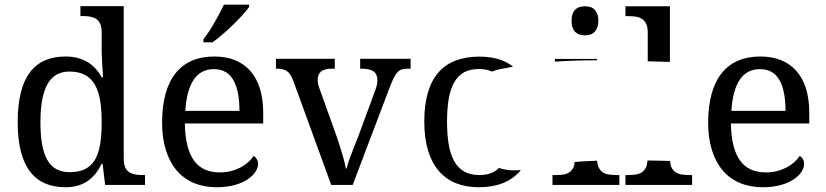

<svg xmlns="http://www.w3.org/2000/svg" viewBox="-20 -786 3510 816"><path d="M505.9 -109.9V-759.8H321.8V-717.8H330.1C373.5 -717.8 412.1 -710 412.1 -649.9V-567.9C412.1 -562 412.6 -553.2 413.1 -541C413.6 -528.8 414.6 -516.1 415 -503.9L418 -458H412.1C385.3 -506.8 338.4 -545.9 258.8 -545.9C127 -545.9 55.2 -460.9 55.2 -267.1C55.2 -75.7 127 9.8 258.8 9.8C336.4 9.8 382.3 -29.3 412.1 -89.8H416L426.8 0H596.2V-42H587.9C544.4 -42 505.9 -49.8 505.9 -109.9ZM151.9 -266.1C151.9 -335.9 160.6 -389.6 180.7 -426.3C200.2 -462.9 231.4 -481.9 274.9 -481.9C381.3 -481.9 412.1 -403.8 412.1 -267.1C412.1 -194.8 404.3 -141.6 383.3 -106.4C361.8 -71.3 328.1 -54.2 275.9 -54.2C187.5 -54.2 151.9 -124 151.9 -266.1Z M888.7 -492.2C929.2 -492.2 956.1 -474.6 973.1 -443.4C990.2 -412.1 997.6 -367.7 997.6 -314.9H767.6C774.9 -430.7 814.5 -492.2 888.7 -492.2ZM668.9 -264.2C668.9 -177.7 690.9 -108.9 730.5 -62C770 -15.1 828.6 9.8 900.9 9.8C1020.5 9.8 1076.7 -48.8 1076.7 -88.9C1076.7 -106 1066.9 -119.1 1057.6 -123C1034.2 -86.4 981.4 -53.2 914.6 -53.2C819.8 -53.2 768.1 -114.7 765.6 -261.2H1098.6V-307.1C1098.6 -464.8 1019.5 -545.9 890.6 -545.9C748.5 -545.9 668.9 -451.2 668.9 -264.2ZM844.7 -606H882.8C934.6 -641.6 1012.2 -718.8 1038.6 -755.9V-766.1H931.6C911.1 -722.7 875 -657.2 844.7 -619.1Z M1152.8 -494.1H1155.8C1194.8 -494.1 1211.4 -482.9 1227.1 -440.9L1387.7 0H1479L1636.7 -416C1661.6 -480.5 1674.3 -494.1 1712.9 -494.1H1725.1V-536.1H1510.7V-494.1H1518.1C1562.5 -494.1 1584 -479.5 1584 -444.8C1584 -433.6 1581.1 -418 1574.7 -401.9L1502.9 -207C1485.8 -162.1 1461.9 -107.9 1453.1 -69.8H1449.7C1444.8 -103 1421.9 -175.3 1405.8 -220.2L1337.9 -409.2C1332.5 -424.3 1330.1 -434.6 1330.1 -445.8C1330.1 -479 1349.6 -494.1 1390.1 -494.1H1402.8V-536.1H1152.8Z M2100.6 -72.3C2094.7 -66.4 2087.9 -61 2080.6 -56.6C2063.5 -46.9 2042.5 -42 2017.1 -42C1992.2 -42 1970.7 -46.9 1953.6 -56.6C1936 -66.4 1921.9 -80.6 1911.1 -99.6C1900.4 -118.7 1892.1 -142.6 1887.2 -170.9C1882.3 -199.2 1879.9 -231.9 1879.9 -269C1879.9 -306.2 1882.3 -338.4 1887.2 -366.7C1892.1 -394.5 1899.9 -418 1910.6 -436.5C1921.4 -455.1 1935.5 -469.2 1952.6 -479C1970.2 -488.3 1991.2 -492.7 2016.1 -492.7C2037.6 -492.7 2055.7 -488.8 2071.3 -481.9C2081.5 -485.8 2091.8 -488.8 2103 -491.7C2122.1 -495.6 2141.6 -499 2160.6 -502.4C2147 -513.2 2131.8 -522.5 2115.2 -528.8C2086.9 -540 2054.2 -545.4 2018.1 -545.4C1940.9 -545.4 1882.3 -522.9 1842.8 -477.5C1803.2 -431.6 1783.2 -362.3 1783.2 -269C1783.2 -222.2 1788.6 -181.2 1799.3 -146C1810.1 -111.3 1825.2 -82 1845.2 -59.1C1865.2 -36.1 1889.6 -18.6 1918 -7.3C1946.8 3.9 1979 9.8 2015.1 9.8C2092.3 9.8 2150.4 -13.2 2190.4 -59.1C2191.4 -60.1 2191.9 -62 2192.9 -63.5C2159.7 -59.6 2128.4 -63 2100.6 -72.3ZM2328.1 0H2612.3V-42H2599.1C2587.9 -42 2577.1 -43 2567.4 -44.4C2557.1 -45.9 2548.3 -49.3 2541 -54.2C2533.7 -59.6 2527.8 -66.9 2523.4 -76.2C2520.5 -83 2518.6 -92.8 2517.6 -103C2485.8 -102.1 2454.1 -100.1 2422.4 -97.7C2421.4 -88.4 2419.9 -79.6 2416.5 -73.2C2412.1 -64.5 2406.2 -57.6 2398.9 -53.2C2391.6 -48.8 2382.8 -45.4 2372.6 -43.9C2362.8 -43 2352.5 -42 2341.3 -42H2328.1ZM2338.4 -523.9C2397.9 -528.3 2457.5 -529.8 2517.1 -529.8V-535.6H2338.4ZM2409.2 -697.8C2409.2 -686 2410.6 -676.3 2413.6 -668.5C2416.5 -660.6 2420.4 -654.3 2425.8 -649.4C2431.2 -644.5 2437 -641.1 2443.8 -639.2C2450.7 -636.7 2458 -635.7 2466.3 -635.7C2474.1 -635.7 2481.4 -636.7 2488.3 -639.2C2495.1 -641.1 2501 -644.5 2505.9 -649.4C2511.2 -654.3 2515.1 -660.6 2518.1 -668.5C2521.5 -676.3 2522.9 -686 2522.9 -697.8C2522.9 -709.5 2521.5 -719.2 2518.1 -727.1C2515.1 -734.9 2511.2 -741.2 2505.9 -746.1C2501 -751 2495.1 -754.4 2488.3 -756.3C2481.4 -758.3 2474.1 -759.3 2466.3 -759.3C2458 -759.3 2450.7 -758.3 2443.8 -756.3C2437 -754.4 2431.2 -751 2425.8 -746.1C2420.4 -741.2 2416.5 -734.9 2413.6 -727.1C2410.6 -719.2 2409.2 -709.5 2409.2 -697.8ZM2638.2 0H2921.4V-42H2908.7C2897.5 -42 2886.7 -43 2877 -44.4C2867.2 -45.9 2858.4 -49.3 2850.6 -54.2C2843.3 -59.6 2837.4 -66.9 2833 -76.2C2830.1 -83 2828.6 -91.8 2827.6 -102.1C2795.9 -102.5 2763.7 -103.5 2731.9 -104C2731 -93.3 2729.5 -83.5 2726.1 -76.2C2721.7 -66.9 2715.8 -59.6 2708.5 -54.2C2701.2 -49.3 2692.4 -45.9 2682.6 -44.4C2672.9 -43 2662.1 -42 2650.9 -42H2638.2ZM2638.2 -717.3H2650.9C2661.6 -717.3 2672.4 -716.8 2682.1 -715.3C2691.9 -713.9 2700.7 -710.4 2708.5 -705.6C2715.8 -700.7 2721.7 -693.8 2726.1 -685.1C2730.5 -675.8 2732.9 -664.1 2732.9 -649.4V-525.4C2764.2 -524.9 2795.4 -523.9 2827.1 -522.9V-759.3H2638.2Z M3209.5 -492.2C3250 -492.2 3276.9 -474.6 3293.9 -443.4C3311 -412.1 3318.4 -367.7 3318.4 -314.9H3088.4C3095.7 -430.7 3135.3 -492.2 3209.5 -492.2ZM2989.7 -264.2C2989.7 -177.7 3011.7 -108.9 3051.3 -62C3090.8 -15.1 3149.4 9.8 3221.7 9.8C3341.3 9.8 3397.5 -48.8 3397.5 -88.9C3397.5 -106 3387.7 -119.1 3378.4 -123C3355 -86.4 3302.2 -53.2 3235.4 -53.2C3140.6 -53.2 3088.9 -114.7 3086.4 -261.2H3419.4V-307.1C3419.4 -464.8 3340.3 -545.9 3211.4 -545.9C3069.3 -545.9 2989.7 -451.2 2989.7 -264.2Z"/></svg>

Font: The Erased English
Style: Regular
Weight: 400
Designer: Monotype Design team + ligartures altered by 180 Amsterdam
Foundry: Monotype Imaging Inc.
Version: Version 1.030;Glyphs 3.1.2 (3151)